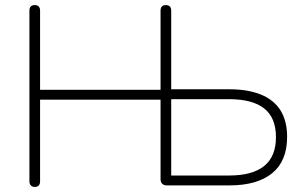

<svg xmlns="http://www.w3.org/2000/svg" viewBox="-20 -731 1206 757"><path d="M117 6Q107 6 101.5 0Q96 -6 96 -16V-689Q96 -700 101.5 -705.5Q107 -711 117 -711Q127 -711 132.5 -705.5Q138 -700 138 -689V-377H613V-689Q613 -700 618.5 -705.5Q624 -711 634 -711Q644 -711 649.5 -705.5Q655 -700 655 -689V-379H884Q957 -379 1008 -358.5Q1059 -338 1085.5 -296.5Q1112 -255 1112 -191Q1112 -96 1053 -48Q994 0 884 0H638Q626 0 619.5 -6.5Q613 -13 613 -25V-338H138V-16Q138 -6 133 0Q128 6 117 6ZM655 -39H883Q975 -39 1021.5 -76.5Q1068 -114 1068 -190Q1068 -267 1021.5 -303.5Q975 -340 883 -340H655Z"/></svg>

Font: Nunito ExtraLight
Style: Regular
Weight: 200
Designer: Vernon Adams
Foundry: Vernon Adams
Version: Version 3.602